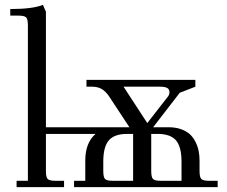

<svg xmlns="http://www.w3.org/2000/svg" viewBox="-20 -766 930 786"><path d="M22 -702.1V-729Q113.8 -729 155.8 -746.1L168 -717.8V-245.1H509.8L426.8 -371.1Q412.6 -392.1 396.5 -401.6Q380.4 -411.1 356 -411.1H334V-439H779.8V-411.1L715.8 -386.2L606.9 -245.1H669.9Q698.7 -245.1 721.2 -237.1Q743.7 -229 757.6 -216.1Q771.5 -203.1 780.5 -184.8Q789.6 -166.5 793.2 -147.9Q796.9 -129.4 796.9 -108.9V-65.9Q796.9 -41 804 -33.4Q811 -25.9 835.9 -25.9H871.1V0H283.2V-25.9H329.1V-108.9Q329.1 -181.2 371.1 -217.8H168V-65.9Q168 -41 175 -33.4Q182.1 -25.9 207 -25.9H242.2V0H47.9V-25.9H94.2V-662.1Q94.2 -687 87.2 -694.6Q80.1 -702.1 55.2 -702.1ZM402.8 -65.9Q402.8 -41 409.9 -33.4Q417 -25.9 441.9 -25.9H524.9V-217.8H500Q448.7 -217.8 425.8 -191.7Q402.8 -165.5 402.8 -104ZM485.8 -411.1 583 -262.2 667 -370.1Q673.8 -378.4 673.8 -388.2Q673.8 -400.9 664.3 -406Q654.8 -411.1 634.8 -411.1ZM599.1 -65.9Q599.1 -41 606.2 -33.4Q613.3 -25.9 638.2 -25.9H723.1V-104Q723.1 -165.5 700.2 -191.7Q677.2 -217.8 626 -217.8H599.1Z"/></svg>

Font: Dihjauti
Style: Regular
Weight: 400
Designer: T. Christopher White
Version: Version 3.0.0